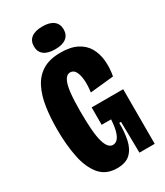

<svg xmlns="http://www.w3.org/2000/svg" viewBox="-210 -925 877 1023"><g transform="rotate(-30 228.5 -414.0)"><path d="M198 13Q130 13 92 -32.5Q54 -78 38.5 -154.5Q23 -231 23 -327Q23 -401 32.5 -463.5Q42 -526 66 -573Q90 -620 132.5 -646Q175 -672 243 -672Q304 -672 343.5 -651.5Q383 -631 403 -595.5Q423 -560 427 -515Q431 -470 422 -422L277 -407Q283 -450 280 -483Q277 -516 266 -535.5Q255 -555 235 -555Q213 -555 200.5 -530.5Q188 -506 183 -460.5Q178 -415 178 -350Q178 -280 182 -232.5Q186 -185 194.5 -157.5Q203 -130 214.5 -118Q226 -106 240 -106Q258 -106 270.5 -121Q283 -136 290 -164Q297 -192 299 -229H241V-336H435V-225V0H341L338 -191H327Q328 -136 318.5 -89.5Q309 -43 281 -15Q253 13 198 13ZM229 -701Q184 -701 160.5 -719Q137 -737 137 -771Q137 -805 160.5 -823Q184 -841 229 -841Q274 -841 297 -822.5Q320 -804 320 -771Q320 -737 296.5 -719Q273 -701 229 -701Z"/></g></svg>

Font: Bricolage Grotesque 72pt Condensed ExtraBold
Style: Regular
Weight: 800
Width: 3
Designer: Mathieu Triay
Foundry: Atelier Triay
Version: Version 1.001;gftools[0.9.33.dev8+g029e19f]